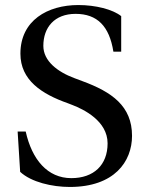

<svg xmlns="http://www.w3.org/2000/svg" viewBox="-20 -727 581 762"><path d="M50 -205 60 -45C104 -4 187 15 257 15C434 15 504 -86 504 -188C504 -306 424 -362 307 -405L275 -417C208 -442 152 -485 152 -545C152 -618 196 -672 280 -672C366 -672 414 -623 430 -522H461V-663C427 -690 359 -707 291 -707C169 -707 61 -646 61 -514C61 -409 145 -354 250 -317L268 -310C312 -293 407 -247 407 -158C407 -72 352 -20 263 -20C169 -20 107 -93 82 -205Z"/></svg>

Font: Lingua Franca
Style: Regular
Weight: 400
Version: Version 1.19